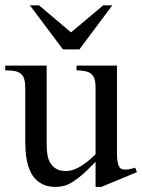

<svg xmlns="http://www.w3.org/2000/svg" viewBox="-20 -697 541 731"><path d="M365.7 14.6H343.8V-81.1Q315.4 -51.3 294.2 -32.7Q272.9 -14.2 255.6 -3.7Q238.3 6.8 223.1 10.7Q208 14.6 191.9 14.6Q166 14.6 147.2 6.6Q128.4 -1.5 115.5 -14.9Q102.5 -28.3 94.7 -45.9Q86.9 -63.5 82.8 -82.8Q78.6 -102.1 77.4 -122.1Q76.2 -142.1 76.2 -159.7V-359.9Q76.2 -381.8 72.3 -395.5Q68.4 -409.2 59.3 -416.5Q50.3 -423.8 35.6 -426.5Q21 -429.2 0 -429.2V-447.3H157.7V-147.9Q157.7 -128.9 160.2 -110.6Q162.6 -92.3 170.7 -77.9Q178.7 -63.5 193.4 -54.7Q208 -45.9 231.9 -45.9Q241.7 -45.9 253.2 -48.8Q264.6 -51.8 278.6 -59.1Q292.5 -66.4 308.6 -78.6Q324.7 -90.8 343.8 -109.4V-363.8Q343.8 -384.3 339.6 -396.7Q335.4 -409.2 326.7 -416.3Q317.9 -423.3 304.2 -426Q290.5 -428.7 271.5 -429.2V-447.3H425.3V-118.7Q425.3 -98.6 427 -85.7Q428.7 -72.8 432.4 -64.9Q436 -57.1 441.9 -54.2Q447.8 -51.3 455.6 -51.3Q462.4 -51.3 473.1 -53Q483.9 -54.7 494.6 -58.6L501.5 -41.5ZM282.2 -508.8H219.7L93.8 -676.8H128.4L250.5 -573.7L373 -676.8H407.7Z"/></svg>

Font: Doulos SIL Phon
Style: Regular
Weight: 400
Designer: Walt Agee, Victor Gaultney, Peter Martin, Debbi Hosken, Becca Hirsbrunner
Foundry: SIL International
Version: Version 5.000